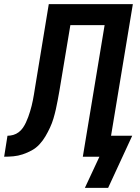

<svg xmlns="http://www.w3.org/2000/svg" viewBox="-56 -755 676 925"><path d="M353 150 423 0H343L448 -634H283L230 -316Q226 -294 222 -272Q218 -250 213 -228Q208 -206 201.5 -184Q195 -162 185 -140.5Q175 -119 163 -98.5Q151 -78 134.5 -60Q118 -42 97 -30.5Q76 -19 53.5 -11.5Q31 -4 8.5 -2Q-14 0 -36 0L-20 -101Q-6 -101 8 -105Q22 -109 34 -118Q46 -127 54.5 -139.5Q63 -152 69 -165Q75 -178 80 -191.5Q85 -205 89 -218.5Q93 -232 96.5 -245.5Q100 -259 102.5 -272.5Q105 -286 107.5 -300Q110 -314 112 -328L179 -735H584L479 -101H581L465 150Z"/></svg>

Font: Iosevka Extended
Style: Bold Italic
Weight: 700
Width: 7
Italic angle: -9°
Monospace: yes
Designer: Belleve Invis
Foundry: Belleve Invis
Version: Version 32.5.0; ttfautohint (v1.8.4)